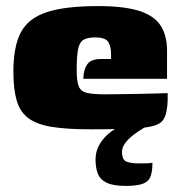

<svg xmlns="http://www.w3.org/2000/svg" viewBox="-20 -420 589 631"><path d="M278 5Q200 5 150.5 -3Q101 -11 73.5 -31.5Q46 -52 35 -89Q24 -126 24 -185Q24 -267 48.5 -313.5Q73 -360 133.5 -380Q194 -400 302 -400Q387 -400 436.5 -384.5Q486 -369 507.5 -336.5Q529 -304 529 -253V-161H254Q254 -189 266 -207.5Q278 -226 311 -226H345V-242Q345 -268 335.5 -282.5Q326 -297 293 -297Q267 -297 254 -289Q241 -281 236.5 -258Q232 -235 232 -189Q232 -154 238.5 -137Q245 -120 265 -115Q285 -110 325 -110Q341 -110 373 -110.5Q405 -111 440 -111.5Q475 -112 501 -113Q527 -114 531 -114V-91Q531 -74 527 -53.5Q523 -33 513 -22Q498 -4 442 0.5Q386 5 278 5ZM394 191Q351 191 329.5 180Q308 169 301 149.5Q294 130 294 105Q294 81 303 62.5Q312 44 326 29.5Q340 15 355.5 5.5Q371 -4 384 -10H474Q465 -7 450 2Q435 11 419 23Q403 35 392 49.5Q381 64 381 79Q381 106 396.5 111.5Q412 117 434 117Q459 117 467.5 116.5Q476 116 477.5 115.5Q479 115 481 115Q481 141 475.5 158Q470 175 451.5 183Q433 191 394 191Z"/></svg>

Font: Genos Thin Black
Style: Regular
Weight: 900
Version: Version 1.010